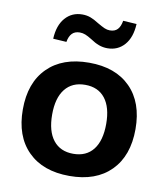

<svg xmlns="http://www.w3.org/2000/svg" viewBox="-87 -853 813 936"><g transform="rotate(10 319.5 -384.5)"><path d="M40 -269.8Q40 -401.9 114 -475.8Q187.9 -549.8 319.6 -549.8Q450.6 -549.8 524.1 -475.8Q597.7 -401.9 597.7 -269.8Q597.7 -137.5 524.1 -63.4Q450.6 10.7 319.6 10.7Q187.9 10.7 114 -63.4Q40 -137.5 40 -269.8ZM452.6 -270Q452.6 -352.1 418.1 -396.1Q383.5 -440.2 319.2 -440.2Q254.9 -440.2 220 -396.1Q185.1 -352.1 185.1 -270Q185.1 -187.3 220 -143.1Q254.9 -98.9 319.2 -98.9Q383.5 -98.9 418.1 -143.1Q452.6 -187.3 452.6 -270ZM246.3 -775.6Q268.6 -775.6 287.4 -768.4Q306.2 -761.2 330.3 -745.8Q350.8 -733.9 363.9 -728.1Q377 -722.4 390.6 -722.4Q415.3 -722.4 428.7 -736.8Q442.1 -751.2 446.8 -779.8L513.7 -775.6Q510.5 -708.7 477.9 -671.6Q445.3 -634.5 393.6 -634.5Q371.6 -634.5 351.4 -642Q331.3 -649.4 308.6 -664.8Q289.8 -676.5 276.4 -681.8Q262.9 -687 249 -687Q224.4 -687 210.6 -672.6Q196.8 -658.2 192.1 -630.4L126 -634.5Q129.2 -701.2 161.9 -738.4Q194.6 -775.6 246.3 -775.6Z"/></g></svg>

Font: Min Sans VF VF
Style: Regular
Weight: 400
Designer: Jinseong-Kim, NotoSansCJK, Nunito
Foundry: Jinseong-Kim
Version: Version 1.420;Glyphs 3.1.2 (3151)